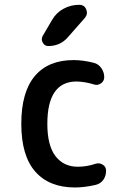

<svg xmlns="http://www.w3.org/2000/svg" viewBox="-20 -785 540 814"><path d="M201.2 -701.2Q218.8 -731.4 249.5 -748Q280.3 -764.6 315.4 -764.6Q337.9 -764.6 345.7 -745.1Q353.5 -725.6 339.8 -709L267.6 -627Q235.4 -589.8 184.6 -589.8Q168.9 -589.8 161.1 -604.5Q153.3 -619.1 161.1 -632.8ZM297.9 9.8Q188.5 9.8 129.4 -57.6Q70.3 -125 70.3 -259.8Q70.3 -394.5 127.4 -462.4Q184.6 -530.3 292 -530.3Q332 -530.3 377.9 -518.6Q397.5 -513.7 409.7 -496.1Q421.9 -478.5 421.9 -458Q421.9 -441.4 408.2 -431.6Q394.5 -421.9 378.9 -426.8Q341.8 -438.5 304.7 -439.5Q180.7 -439.5 180.7 -259.8Q180.7 -168 215.3 -123Q250 -78.1 309.6 -78.1Q347.7 -78.1 385.7 -90.8Q401.4 -95.7 415.5 -86.9Q429.7 -78.1 429.7 -61.5Q429.7 -39.1 418 -22.5Q406.2 -5.9 384.8 -1Q337.9 9.8 297.9 9.8Z"/></svg>

Font: Rounded-X Mgen+ 1m medium
Style: Regular
Weight: 500
Designer: [Source Han Sans]
Ryoko NISHIZUKA  (kana & ideographs); Paul D. Hunt (Latin, Greek & Cyrillic); Wenlong ZHANG  (bopomofo
Version: Version 1.059.20150602